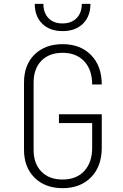

<svg xmlns="http://www.w3.org/2000/svg" viewBox="-20 -970 640 1000"><path d="M306 10Q215 10 160 -44.5Q105 -99 105 -190V-540Q105 -632 160 -686Q215 -740 306 -740Q399 -740 454.5 -683Q510 -626 510 -530H460Q460 -607 418.5 -651Q377 -695 306 -695Q236 -695 195.5 -653.5Q155 -612 155 -540V-190Q155 -118 195.5 -76.5Q236 -35 306 -35Q378 -35 419 -79.5Q460 -124 460 -200V-329H287V-375H510V-200Q510 -104 454.5 -47Q399 10 306 10ZM306 -808Q239 -808 200 -846.5Q161 -885 161 -950H206Q206 -903 232.5 -875.5Q259 -848 305 -848Q352 -848 379 -875.5Q406 -903 406 -950H451Q451 -885 412 -846.5Q373 -808 306 -808Z"/></svg>

Font: Tiny Thin
Style: Regular
Weight: 100
Monospace: yes
Designer: Philipp Nurullin, Konstantin Bulenkov
Foundry: JetBrains
Version: Version 2.251; ttfautohint (v1.8.4.7-5d5b)